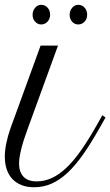

<svg xmlns="http://www.w3.org/2000/svg" viewBox="-63 -768 458 797"><path d="M105.5 -578.6H177.7L53.2 -236.8Q46.4 -217.8 39.6 -198Q32.7 -178.2 27.6 -158.9Q22.5 -139.6 19.3 -121.8Q16.1 -104 16.1 -88.9Q16.1 -55.2 33.9 -35.2Q51.8 -15.1 89.4 -15.1Q122.1 -15.1 152.6 -29.3Q183.1 -43.5 213.1 -72Q243.2 -100.6 273.4 -143.8Q303.7 -187 336.4 -244.6L361.8 -289.6L375 -280.3L349.6 -235.4Q314 -172.4 281.5 -126.2Q249 -80.1 216.6 -50Q184.1 -20 150.4 -5.4Q116.7 9.3 78.6 9.3Q48.8 9.3 26.1 0.2Q3.4 -8.8 -12 -25.4Q-27.3 -42 -35.2 -65.4Q-43 -88.9 -43 -117.7Q-43 -143.1 -36.9 -173.3Q-30.8 -203.6 -19 -236.8ZM72.3 -706.5Q72.3 -723.6 82.8 -735.8Q93.3 -748 108.4 -748Q124 -748 134.5 -736.1Q145 -724.1 145 -707Q145 -689.9 134.3 -678.2Q123.5 -666.5 107.9 -666.5Q93.3 -666.5 82.8 -678Q72.3 -689.5 72.3 -706.5ZM226.1 -706.5Q226.1 -723.6 236.6 -735.8Q247.1 -748 262.2 -748Q277.8 -748 288.3 -736.1Q298.8 -724.1 298.8 -707Q298.8 -689.9 288.1 -678.2Q277.3 -666.5 261.7 -666.5Q246.6 -666.5 236.3 -678Q226.1 -689.5 226.1 -706.5Z"/></svg>

Font: Petit Formal Script
Style: Regular
Weight: 400
Version: Version 1.001; ttfautohint (v0.8) -G 200 -r 50